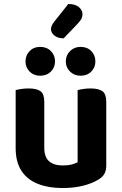

<svg xmlns="http://www.w3.org/2000/svg" viewBox="-20 -930 613 965"><path d="M58.7 -186V-259.3H202.6V-187.2Q202.6 -140.2 227 -119.3Q251.4 -98.4 295.1 -98.4Q323 -98.4 341.8 -103.7Q360.5 -109.1 370.1 -114.5V-259.3H514.1V-97.6Q514.1 -73.8 505 -57Q496 -40.3 475 -27.6Q443.7 -8.2 397.4 3.5Q351.1 15.1 294.1 15.1Q223.8 15.1 170.6 -5.8Q117.3 -26.7 88 -71.1Q58.7 -115.5 58.7 -186ZM514.1 -213.7H370.1V-477Q379.4 -479.8 397 -482.6Q414.6 -485.5 434.8 -485.5Q476.7 -485.5 495.4 -471.3Q514.1 -457.1 514.1 -417.9ZM202.6 -213.7H58.7V-477Q67.9 -479.8 85.5 -482.6Q103.1 -485.5 123.7 -485.5Q165.2 -485.5 183.9 -471.3Q202.6 -457.1 202.6 -417.9ZM256.6 -621.6Q256.6 -591.2 235.8 -570.3Q215.1 -549.4 181.5 -549.4Q149.4 -549.4 128.8 -570.3Q108.2 -591.2 108.2 -621.6Q108.2 -651.9 128.8 -673.2Q149.4 -694.4 181.5 -694.4Q215.1 -694.4 235.8 -673.2Q256.6 -651.9 256.6 -621.6ZM459.4 -621.6Q459.4 -591.2 438.9 -570.3Q418.3 -549.4 385 -549.4Q353.2 -549.4 332 -570.3Q310.7 -591.2 310.7 -621.6Q310.7 -651.9 332 -673.2Q353.2 -694.4 385 -694.4Q418.3 -694.4 438.9 -673.2Q459.4 -651.9 459.4 -621.6ZM252.6 -821 323.3 -910Q359.4 -909.7 376.9 -894Q394.5 -878.4 394.5 -858.8Q394.5 -843 386.5 -830.9Q378.6 -818.9 362.9 -802.9L299.8 -737.3Q270.8 -737.3 253.6 -751.3Q236.3 -765.3 236.3 -782.6Q236.3 -792.1 240.1 -800.8Q243.8 -809.5 252.6 -821Z"/></svg>

Font: Baloo Bhaina 2
Style: Regular
Weight: 400
Designer: Yesha Goshar, Manish Minz, Shuchita Grover and Ek Type
Foundry: Ek Type
Version: Version 1.700